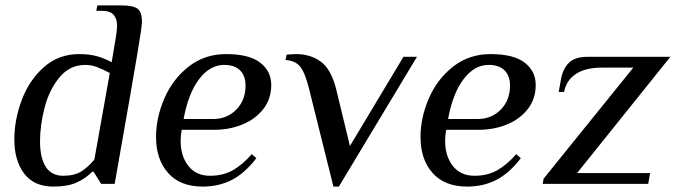

<svg xmlns="http://www.w3.org/2000/svg" viewBox="-20 -680 2499 710"><path d="M33 -165Q33 -236 60 -309Q87 -382 141.5 -431Q196 -480 273 -480Q311 -480 339 -472Q367 -464 393 -450Q404 -514 408.5 -542.5Q413 -571 413 -583Q413 -611 400 -625.5Q387 -640 356 -640H336L340 -660H430Q472 -660 488.5 -648Q505 -636 505 -599Q505 -584 488 -481.5Q471 -379 404 0H354L326 -45H321Q298 -21 264.5 -5.5Q231 10 177 10Q106 10 69.5 -38Q33 -86 33 -165ZM329 -90 386 -410Q360 -424 338.5 -432Q317 -440 296 -440Q238 -440 200 -394Q162 -348 145 -282.5Q128 -217 128 -157Q128 -97 149 -63.5Q170 -30 214 -30Q255 -30 280.5 -46Q306 -62 329 -90Z M557 -173Q557 -245 588 -316.5Q619 -388 678 -434Q737 -480 816 -480Q901 -480 942 -448.5Q983 -417 983 -366Q983 -314 953.5 -276.5Q924 -239 876 -219.5Q828 -200 772 -200H652Q648 -180 648 -159Q648 -103 676.5 -66.5Q705 -30 757 -30Q804 -30 840 -50Q876 -70 911 -110L928 -95Q885 -39 837 -14.5Q789 10 730 10Q646 10 601.5 -40.5Q557 -91 557 -173ZM774 -240Q823 -242 855.5 -276.5Q888 -311 888 -364Q888 -400 867.5 -420Q847 -440 809 -440Q756 -440 716 -387Q676 -334 659 -240Z M1122 -355Q1108 -411 1090 -433.5Q1072 -456 1036 -458L1040 -478Q1045 -478 1054.5 -479Q1064 -480 1074 -480Q1127 -480 1165 -453Q1203 -426 1222 -355L1274 -140L1472 -470H1522L1233 10H1213Z M1535 -173Q1535 -245 1566 -316.5Q1597 -388 1656 -434Q1715 -480 1794 -480Q1879 -480 1920 -448.5Q1961 -417 1961 -366Q1961 -314 1931.5 -276.5Q1902 -239 1854 -219.5Q1806 -200 1750 -200H1630Q1626 -180 1626 -159Q1626 -103 1654.5 -66.5Q1683 -30 1735 -30Q1782 -30 1818 -50Q1854 -70 1889 -110L1906 -95Q1863 -39 1815 -14.5Q1767 10 1708 10Q1624 10 1579.5 -40.5Q1535 -91 1535 -173ZM1752 -240Q1801 -242 1833.5 -276.5Q1866 -311 1866 -364Q1866 -400 1845.5 -420Q1825 -440 1787 -440Q1734 -440 1694 -387Q1654 -334 1637 -240Z M1990 -19 2322 -430H2207Q2145 -430 2109.5 -406.5Q2074 -383 2066 -340H2046L2055 -390Q2062 -426 2084 -448Q2106 -470 2154 -470H2459L2114 -40H2384L2377 0H1987Z"/></svg>

Font: Philosopher
Style: Italic
Weight: 400
Italic angle: -10°
Designer: Jovanny Lemonad
Foundry: Jovanny Lemonad
Version: Version 2.000